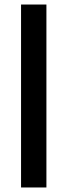

<svg xmlns="http://www.w3.org/2000/svg" viewBox="-20 -828 298 848"><path d="M73 -808H185V0H73Z"/></svg>

Font: Encode Sans Normal
Style: Medium
Weight: 500
Designer: Pablo Impallari, Andres Torresi
Foundry: Pablo Impallari, Andres Torresi
Version: Version 1.000; ttfautohint (v1.00) -l 8 -r 50 -G 200 -x 14 -